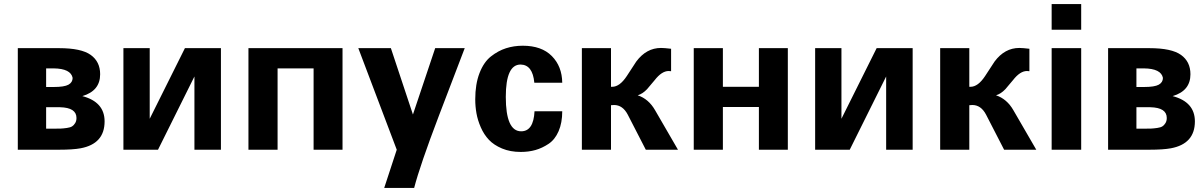

<svg xmlns="http://www.w3.org/2000/svg" viewBox="-20 -740 5951 949"><path d="M272 -502Q382 -502 428.5 -468.5Q475 -435 475 -373Q475 -291 387 -265Q497 -236 497 -140Q497 -29 378 -7Q340 0 273 0H68V-502ZM339 -355Q330 -401 245 -402H208V-310H245Q298 -310 318.5 -321.5Q339 -333 339 -355ZM245 -104Q268 -104 280.5 -104.5Q293 -105 310.5 -107.5Q328 -110 336.5 -115.5Q345 -121 351.5 -131.5Q358 -142 358 -157Q358 -208 277 -210H208V-104Z M1072 0H941V-362L761 0H590V-502H720V-153L894 -502H1072Z M1673 0H1530V-402H1352V0H1208V-502H1673Z M2277 -502 2149 -167Q2056 77 2027 189H1879L1941 0L1751 -502H1912L2021 -174L2131 -502Z M2480 -261Q2480 -91 2556 -91Q2617 -91 2622 -190H2759Q2759 -133 2741 -91.5Q2723 -50 2691.5 -29Q2660 -8 2626.5 1.5Q2593 11 2554 11Q2502 11 2461.5 -6Q2421 -23 2396.5 -49Q2372 -75 2356.5 -110.5Q2341 -146 2335 -180Q2329 -214 2329 -249Q2329 -324 2350 -378.5Q2371 -433 2406.5 -461Q2442 -489 2481 -501.5Q2520 -514 2564 -514Q2657 -514 2707.5 -463Q2758 -412 2759 -331H2621Q2613 -420 2553 -421Q2480 -421 2480 -261Z M3331 0H3172L3083 -173Q3058 -221 3015 -221Q3005 -221 3000 -220V0H2856V-502H3000V-311H3006Q3043 -311 3078 -364L3125 -436Q3175 -503 3247 -503Q3263 -503 3297 -499V-388Q3293 -389 3285 -389Q3251 -389 3216 -344L3178 -299Q3156 -276 3132 -269Q3186 -251 3218 -195Z M3874 0H3731V-211H3553V0H3409V-502H3553V-311H3731V-502H3874Z M4491 0H4360V-362L4180 0H4009V-502H4139V-153L4313 -502H4491Z M5102 0H4943L4854 -173Q4829 -221 4786 -221Q4776 -221 4771 -220V0H4627V-502H4771V-311H4777Q4814 -311 4849 -364L4896 -436Q4946 -503 5018 -503Q5034 -503 5068 -499V-388Q5064 -389 5056 -389Q5022 -389 4987 -344L4949 -299Q4927 -276 4903 -269Q4957 -251 4989 -195Z M5324 -593H5178V-720H5324ZM5324 0H5178V-502H5324Z M5661 -502Q5771 -502 5817.5 -468.5Q5864 -435 5864 -373Q5864 -291 5776 -265Q5886 -236 5886 -140Q5886 -29 5767 -7Q5729 0 5662 0H5457V-502ZM5728 -355Q5719 -401 5634 -402H5597V-310H5634Q5687 -310 5707.5 -321.5Q5728 -333 5728 -355ZM5634 -104Q5657 -104 5669.5 -104.5Q5682 -105 5699.5 -107.5Q5717 -110 5725.5 -115.5Q5734 -121 5740.5 -131.5Q5747 -142 5747 -157Q5747 -208 5666 -210H5597V-104Z"/></svg>

Font: cwTeXHei
Style: Medium
Weight: 500
Version: Version 1.17